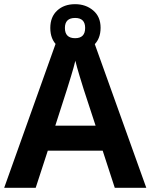

<svg xmlns="http://www.w3.org/2000/svg" viewBox="-20 -900 722 920"><path d="M438 -298H245L301 -472Q306 -488 320 -533.5Q334 -579 341 -609Q348 -580 361 -537Q374 -494 381 -472ZM530 0H681L424 -717H256L0 0H151L209 -178H472ZM340 -651Q392 -651 427 -681.5Q462 -712 462 -767Q462 -820 426.5 -850Q391 -880 340 -880Q287 -880 254 -849.5Q221 -819 221 -766Q221 -712 254 -681.5Q287 -651 340 -651ZM340 -717Q291 -717 291 -766Q291 -814 340 -814Q388 -814 388 -766Q388 -717 340 -717Z"/></svg>

Font: Noto Sans UI
Style: Bold
Weight: 700
Designer: Monotype Design Team
Foundry: Monotype Imaging Inc.
Version: Version 1.901